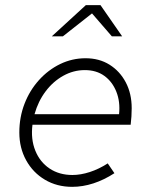

<svg xmlns="http://www.w3.org/2000/svg" viewBox="-20 -715 576 745"><path d="M260 10Q201 10 154.5 -17.5Q108 -45 81.5 -93Q55 -141 55 -201Q55 -260 75 -312Q95 -364 131 -404Q167 -444 213.5 -466.5Q260 -489 312 -489Q365 -489 405 -464Q445 -439 468 -395.5Q491 -352 491 -295Q491 -279 490 -263.5Q489 -248 487 -231H106Q99 -175 117 -130.5Q135 -86 172.5 -61Q210 -36 261 -36Q293 -36 328.5 -47.5Q364 -59 398 -81L424 -43Q384 -17 342.5 -3.5Q301 10 260 10ZM114 -272H442Q447 -320 431.5 -359Q416 -398 385 -420.5Q354 -443 309 -443Q265 -443 225.5 -421Q186 -399 157 -360.5Q128 -322 114 -272ZM181 -574 313 -695H370L454 -574H414L337 -663L224 -574Z"/></svg>

Font: Red Hat Text VF
Style: Italic
Weight: 300
Italic angle: -12°
Designer: Pentagram, MCKL
Foundry: Pentagram, MCKL
Version: Version 1.023